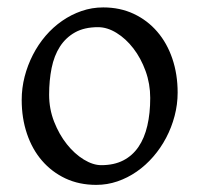

<svg xmlns="http://www.w3.org/2000/svg" viewBox="-20 -489 543 523"><path d="M389.2 -222.2Q389.2 -260.7 376.5 -295.7Q363.8 -330.6 343.3 -357.2Q322.8 -383.8 297.4 -399.4Q272 -415 247.1 -415Q210 -415 184.6 -400.9Q159.2 -386.7 143.3 -362.1Q127.4 -337.4 120.6 -303.7Q113.8 -270 113.8 -231Q113.8 -192.4 127.4 -157.5Q141.1 -122.6 162.1 -96.2Q183.1 -69.8 208.3 -54.4Q233.4 -39.1 255.9 -39.1Q290.5 -39.1 315.7 -52Q340.8 -64.9 357.2 -88.9Q373.5 -112.8 381.3 -146.5Q389.2 -180.2 389.2 -222.2ZM463.9 -236.8Q463.9 -204.6 455.6 -173.1Q447.3 -141.6 432.6 -113.8Q418 -85.9 397.5 -62.3Q377 -38.6 352.3 -21.5Q327.6 -4.4 299.8 5.1Q272 14.6 242.2 14.6Q195.8 14.6 158.4 -2.9Q121.1 -20.5 94.5 -51.3Q67.9 -82 53.5 -124.5Q39.1 -167 39.1 -216.8Q39.1 -249 47.1 -280.3Q55.2 -311.5 69.6 -339.6Q84 -367.7 104.2 -391.4Q124.5 -415 149.2 -432.1Q173.8 -449.2 202.1 -459Q230.5 -468.8 261.2 -468.8Q307.1 -468.8 344.5 -451.2Q381.8 -433.6 408.4 -402.6Q435.1 -371.6 449.5 -329.1Q463.9 -286.6 463.9 -236.8Z"/></svg>

Font: f3be8e4dedee8fb5 - subset of Gentium
Style: Regular
Weight: 400
Designer: J. Victor Gaultney
Version: Version 1.02; 2005; OFL release